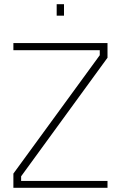

<svg xmlns="http://www.w3.org/2000/svg" viewBox="-20 -898 579 918"><path d="M286 -823V-878H251V-823ZM457 -658V-634L44 -68V0H494V-33H81V-55L494 -622V-692H44V-658Z"/></svg>

Font: RazerF5 Thin
Style: Regular
Weight: 250
Foundry: Razer Inc.
Version: Version 2